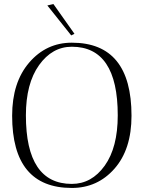

<svg xmlns="http://www.w3.org/2000/svg" viewBox="-20 -920 710 949"><path d="M40 -348Q40 -513 124.5 -611Q209 -709 335 -709Q630 -709 630 -348Q630 -182 546 -86.5Q462 9 335 9Q40 9 40 -348ZM108 -350Q108 -11 335 -11Q433 -11 497.5 -101Q562 -191 562 -350Q562 -689 335 -689Q238 -689 173 -598Q108 -507 108 -350ZM348 -753 332 -745 214 -893 244 -900Z"/></svg>

Font: Antic Didone
Style: Regular
Weight: 400
Designer: Santiago Orozco
Foundry: Santiago Orozco
Version: Version 2.000